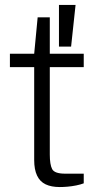

<svg xmlns="http://www.w3.org/2000/svg" viewBox="-20 -743 407 775"><path d="M221 12Q187 12 164 1Q141 -10 129.5 -34.5Q118 -59 118 -97V-472H20V-526H118L132 -673H181V-526H318V-472H181V-119Q181 -79 190.5 -60.5Q200 -42 243 -42H318V-3Q305 2 287.5 5.5Q270 9 253 10.5Q236 12 221 12ZM218 -555V-723H285L267 -555Z"/></svg>

Font: Archivo Expanded ExtraLight
Style: Regular
Weight: 250
Width: 7
Designer: Hector Gatti
Foundry: Omnibus-Type
Version: Version 2.001